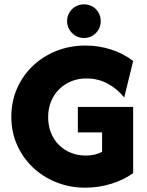

<svg xmlns="http://www.w3.org/2000/svg" viewBox="-20 -847 675 880"><path d="M370.8 13.2Q300 13.2 238.2 -11.5Q176.4 -36.1 130.2 -80.2Q84 -124.3 58 -183.3Q31.9 -242.4 31.9 -311.8Q31.9 -381.9 58 -441.3Q84 -500.7 130.2 -544.8Q176.4 -588.9 238.2 -613.5Q300 -638.2 371.5 -638.2Q433.3 -638.2 489.9 -619.8Q546.5 -601.4 590.3 -567.4L549.3 -400Q518.8 -438.9 474.3 -463.2Q429.9 -487.5 376.4 -487.5Q338.2 -487.5 306.2 -474.3Q274.3 -461.1 250.7 -437.5Q227.1 -413.9 213.9 -381.6Q200.7 -349.3 200.7 -310.4Q200.7 -271.5 213.5 -238.9Q226.4 -206.2 249.7 -183Q272.9 -159.7 304.5 -146.9Q336.1 -134 372.9 -134Q393.8 -134 412.8 -138.2Q431.9 -142.4 447.9 -151.4V-240.3H336.8V-356.9H590.3V-53.5Q547.2 -22.2 489.6 -4.5Q431.9 13.2 370.8 13.2ZM364.6 -672.9Q343.8 -672.9 326 -683.3Q308.3 -693.8 297.9 -711.5Q287.5 -729.2 287.5 -750Q287.5 -771.5 297.9 -789.2Q308.3 -806.9 326 -817Q343.8 -827.1 364.6 -827.1Q386.8 -827.1 404.2 -817Q421.5 -806.9 431.6 -789.2Q441.7 -771.5 441.7 -750Q441.7 -729.2 431.6 -711.5Q421.5 -693.8 404.2 -683.3Q386.8 -672.9 364.6 -672.9Z"/></svg>

Font: Afacad Flux ExtraBold
Style: Regular
Weight: 800
Designer: Kristian Moeller
Foundry: Dicotype
Version: Version 1.100